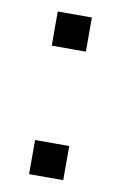

<svg xmlns="http://www.w3.org/2000/svg" viewBox="-64 -525 355 565"><g transform="rotate(10 114.0 -243.0)"><path d="M63 -384V-486H165V-384ZM63 0V-102H165V0Z"/></g></svg>

Font: NunitoSans1
Style: Book
Weight: 400
Designer: Vernon Adams
Foundry: Vernon Adams
Version: Version 3.101;gftools[0.9.27]